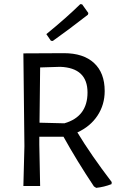

<svg xmlns="http://www.w3.org/2000/svg" viewBox="-20 -899 595 928"><path d="M520 -19C453.3 -106.3 398 -186.3 354 -259C396 -278.3 428.5 -305.5 451.5 -340.5C474.5 -375.5 486 -415 486 -459C486 -517.7 468.8 -562.8 434.5 -594.5C400.2 -626.2 351.7 -642 289 -642L93 -641L98 -193L93 0H174L170 -200V-238H287C330.3 -160 379.3 -80 434 2L445 9C470.3 6.3 495 0.3 519 -9ZM291 -303 171 -306 174 -573 271 -576C359 -572.7 403 -531.3 403 -452C403 -374 365.7 -324.3 291 -303ZM407 -836 377 -878 368 -879C324 -835.7 269.3 -787.3 204 -734L226 -702L235 -701C282.3 -734.3 339 -776.7 405 -828Z"/></svg>

Font: Alegreya Sans
Style: Regular
Weight: 400
Designer: Juan Pablo del Peral
Foundry: Huerta Tipografica
Version: Version 1.000;PS 001.000;hotconv 1.0.70;makeotf.lib2.5.58329